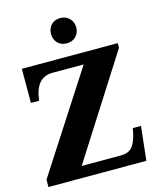

<svg xmlns="http://www.w3.org/2000/svg" viewBox="-133 -1018 912 1110"><g transform="rotate(-15 322.5 -463.0)"><path d="M260 -850Q260 -883 280.5 -904.5Q301 -926 335 -926Q369 -926 390 -904Q411 -882 411 -850Q411 -818 390 -796.5Q369 -775 335 -775Q301 -775 280.5 -796.5Q260 -818 260 -850ZM17 -44 397 -632H210Q109 -632 94 -496H45V-700H619V-672L234 -68H469Q520 -68 543 -102.5Q566 -137 576 -203H625L603 0H17Z"/></g></svg>

Font: Taviraj Black
Style: Regular
Weight: 900
Designer: Katatrad Team
Foundry: CadsonDemak
Version: Version 1.030